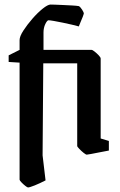

<svg xmlns="http://www.w3.org/2000/svg" viewBox="-20 -669 529 843"><path d="M18 -397V-426L66 -450V-493Q66 -509 82.5 -534.5Q99 -560 122 -586.5Q145 -613 167.5 -631Q190 -649 202 -649Q206 -649 221.5 -648.5Q237 -648 257 -647Q277 -646 296.5 -645Q316 -644 327 -642Q333 -638 340.5 -626.5Q348 -615 348 -609Q348 -607 343.5 -595.5Q339 -584 333.5 -571.5Q328 -559 326 -553Q316 -556 296.5 -560.5Q277 -565 255.5 -569.5Q234 -574 216.5 -577Q199 -580 193 -580Q187 -580 179 -563.5Q171 -547 171 -526V-450H382Q386 -450 395.5 -442.5Q405 -435 413.5 -426Q422 -417 422 -412V-61L458 -50V-8Q458 -8 445 -5.5Q432 -3 413.5 0.5Q395 4 380 7Q365 10 361 10Q357 10 347 2Q337 -6 328 -15.5Q319 -25 319 -28V-391H170L167 13L180 123Q155 136 132.5 145Q110 154 103 154Q100 154 91 147Q82 140 74 131.5Q66 123 66 120V-394Z"/></svg>

Font: Grenze Gotisch Medium
Style: Regular
Weight: 500
Designer: Renata Polastri
Foundry: Omnibus-Type
Version: Version 1.001